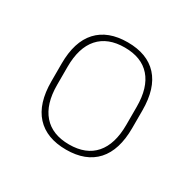

<svg xmlns="http://www.w3.org/2000/svg" viewBox="-87 -738 518 513"><g transform="rotate(30 172.0 -481.5)"><path d="M172 -316Q111.5 -316 79.2 -351.2Q47 -386.5 47 -454.5V-509Q47 -577 79.2 -612Q111.5 -647 172 -647Q232.5 -647 264.5 -612Q296.5 -577 296.5 -509V-454.5Q296.5 -386.5 264.5 -351.2Q232.5 -316 172 -316ZM172 -332Q224 -332 251.2 -363.2Q278.5 -394.5 278.5 -454V-509.5Q278.5 -569 251.2 -600Q224 -631 172 -631Q120 -631 92.5 -600Q65 -569 65 -509.5V-454Q65 -395 92.5 -363.5Q120 -332 172 -332Z"/></g></svg>

Font: Anek Odia Medium Thin
Style: Regular
Weight: 250
Version: Version 1.003